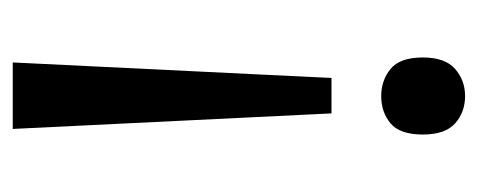

<svg xmlns="http://www.w3.org/2000/svg" viewBox="-250 -504 768 309"><g transform="rotate(-90 134.5 -350.0)"><path d="M163 -201H106L81 -714H188ZM72 -54Q72 -91 90 -106Q108 -121 134 -121Q159 -121 177.5 -106Q196 -91 196 -54Q196 -18 177.5 -2Q159 14 134 14Q108 14 90 -2Q72 -18 72 -54Z"/></g></svg>

Font: Noto Sans Old Permic
Style: Regular
Weight: 400
Designer: Monotype Design Team
Foundry: Monotype Imaging Inc.
Version: Version 2.001; ttfautohint (v1.8.4.7-5d5b)